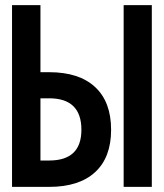

<svg xmlns="http://www.w3.org/2000/svg" viewBox="-20 -730 640 750"><path d="M27 0V-710H138V-448H172Q289 -448 351.5 -390Q414 -332 414 -223Q414 -115 351.5 -57.5Q289 0 172 0ZM463 0V-710H573V0ZM138 -103H172Q298 -103 298 -223Q298 -346 172 -346H138Z"/></svg>

Font: Geist Mono SemiBold
Style: Regular
Weight: 600
Monospace: yes
Designer: Basement.studio, Andrés Briganti, Mateo Zaragoza
Foundry: Basement.studio, Vercel, Andrés Briganti, Guido Ferreyra, Mateo Zaragoza
Version: Version 1.500; ttfautohint (v1.8.4.7-5d5b)